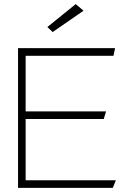

<svg xmlns="http://www.w3.org/2000/svg" viewBox="-20 -916 641 936"><path d="M210.9 -784.2 236.8 -759.8 387.2 -863.8 349.1 -896ZM105 -37.1V-335.9H485.8L497.1 -373H105V-644H533.2L541 -681.2H67.9V0H529.8L544.9 -37.1Z"/></svg>

Font: Comic Neue Angular Light
Style: Regular
Weight: 300
Designer: Craig Rozynski
Foundry: Craig Rozynski
Version: Version 2.003